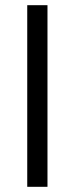

<svg xmlns="http://www.w3.org/2000/svg" viewBox="-20 -720 288 740"><path d="M85 -700H163V0H85Z"/></svg>

Font: Uncut Sans Variable
Style: Regular
Weight: 400
Designer: Kasper Nordkvist
Foundry: UNCUT.wtf
Version: Version 1.303;Glyphs 3.1.2 (3151)